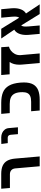

<svg xmlns="http://www.w3.org/2000/svg" viewBox="1176 -1824 649 3040"><g transform="rotate(-90 1500.0 -304.5)"><path d="M260 -471.5H43L31.5 -609H266.5Q346 -609 397 -585.2Q448 -561.5 474.8 -513.5Q501.5 -465.5 508.5 -390.5L542.5 0H387L353.5 -384Q350 -427 324.8 -449.2Q299.5 -471.5 260 -471.5Z M844 -609Q755 -609 740 -607.5L753.5 -505.5Q772.5 -506.5 837.5 -506.5Q858.5 -506.5 871 -494.5Q883.5 -482.5 885.5 -459.5L895.5 -344.5H1004L991 -491.5Q988 -526.5 967.2 -553.2Q946.5 -580 914 -594.5Q881.5 -609 844 -609Z M1258 -135.5H1407.5Q1463.5 -135.5 1496.8 -149.8Q1530 -164 1545.2 -194.2Q1560.5 -224.5 1560.5 -273.5Q1560.5 -290 1559 -309.5Q1554 -370 1532 -406.2Q1510 -442.5 1471 -458.5Q1432 -474.5 1373.5 -474.5H1228.5L1216.5 -609H1390.5Q1491.5 -609 1558 -581.2Q1624.5 -553.5 1663 -487.2Q1701.5 -421 1711.5 -307Q1714 -282 1714 -250.5Q1714 -158 1682.8 -103Q1651.5 -48 1591.2 -24Q1531 0 1439 0H1270Z M1995 -320.5Q1995 -416 2037.5 -476H1843L1831.5 -609H2272L2280.5 -486.5Q2248.5 -479.5 2217.2 -455.2Q2186 -431 2166.2 -394.5Q2146.5 -358 2146.5 -315.5Q2146.5 -306 2147 -301L2173.5 0H2021.5L1997 -280.5Q1995 -308.5 1995 -320.5Z M2599 -220Q2599 -198 2601 -176.5L2616.5 0H2483L2467.5 -176Q2466 -195 2466 -213Q2466 -280 2487.5 -330Q2509 -380 2549.5 -402.5L2410 -609H2563.5L2739 -325Q2757 -346 2757 -397Q2757 -415 2754.5 -443.5L2739.5 -609H2873.5L2888.5 -444Q2890 -426 2890 -408.5Q2890 -341.5 2868.5 -290.8Q2847 -240 2806 -217L2950.5 0H2797.5L2617 -293Q2607.5 -282 2603.2 -264Q2599 -246 2599 -220Z"/></g></svg>

Font: JuliaMono ExtraBold
Style: Italic
Weight: 800
Italic angle: -9°
Monospace: yes
Designer: cormullion
Foundry: corm
Version: Version 0.057; ttfautohint (v1.8.4)